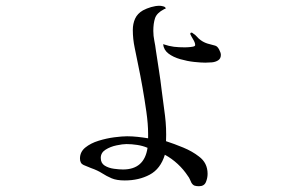

<svg xmlns="http://www.w3.org/2000/svg" viewBox="-20 -606 1040 665"><path d="M491 -94Q475 -101 455.5 -104Q436 -107 418 -107Q405 -107 383.5 -102.5Q362 -98 345.5 -87.5Q329 -77 329 -59Q329 -41 342.5 -32.5Q356 -24 374.5 -21.5Q393 -19 406 -19Q480 -19 491 -94ZM699 -4Q699 11 693 25Q687 39 669 39Q660 39 654 37Q648 35 643 27Q640 21 637.5 15Q635 9 631 4Q616 -19 595.5 -38Q575 -57 551 -70Q536 -21 498.5 -1Q461 19 412 19Q384 19 366.5 11.5Q349 4 333.5 -6Q318 -16 295 -24Q282 -29 269.5 -34.5Q257 -40 257 -57Q257 -80 275.5 -95Q294 -110 321.5 -118.5Q349 -127 376 -130.5Q403 -134 420 -134Q438 -134 456.5 -132Q475 -130 493 -127V-143Q493 -176 487 -218.5Q481 -261 473.5 -303.5Q466 -346 459 -379Q453 -410 446.5 -440.5Q440 -471 440 -502Q440 -524 448 -541.5Q456 -559 475 -570Q488 -577 503.5 -581.5Q519 -586 533 -586Q538 -586 545.5 -584Q553 -582 554 -577L553 -576Q552 -575 550.5 -575Q549 -575 548 -574Q523 -561 517 -543Q511 -525 511 -499Q511 -482 514.5 -465Q518 -448 520 -431Q525 -397 530.5 -362.5Q536 -328 540 -293Q546 -250 551.5 -205.5Q557 -161 555 -117Q583 -108 614.5 -95Q646 -82 669 -64Q699 -42 699 -4ZM745 -416Q745 -403 735.5 -397Q726 -391 713.5 -390Q701 -389 691 -389Q676 -389 652.5 -391.5Q629 -394 604.5 -401Q580 -408 563.5 -420.5Q547 -433 545 -453Q566 -446 582.5 -444Q599 -442 621 -442Q624 -442 632.5 -442.5Q641 -443 648.5 -444.5Q656 -446 656 -450Q656 -458 649 -469.5Q642 -481 639 -488Q639 -493 643 -493Q645 -493 646.5 -492Q648 -491 649 -490Q656 -486 662 -479Q668 -472 675 -467Q686 -459 699 -455Q712 -451 725 -448Q733 -446 739 -434.5Q745 -423 745 -416Z"/></svg>

Font: Kaisei HarunoUmi
Style: Regular
Weight: 400
Designer: Font-Kai, 金井和夫
Foundry: KAZUO KANAI
Version: Version 5.003